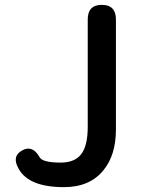

<svg xmlns="http://www.w3.org/2000/svg" viewBox="-20 -757 590 790"><path d="M243 13Q99 13 57 -62Q27 -114 71 -138Q114 -162 143 -110Q155 -88 230 -88Q287 -88 314 -122.5Q341 -157 341 -236V-677Q341 -737 399 -737Q457 -737 457 -677V-225Q457 -119 406 -57Q350 13 243 13Z"/></svg>

Font: Resource Han Rounded CN Medium
Style: Regular
Weight: 500
Designer: Cyano Hao (round all glyphs); Ryoko NISHIZUKA 西塚涼子 (kana, bopomofo & ideographs); Paul D. Hunt (Latin, Greek & Cyrillic)
Foundry: Cyano Hao
Version: 0.990